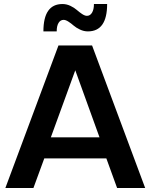

<svg xmlns="http://www.w3.org/2000/svg" viewBox="-20 -939 752 959"><path d="M705.1 0H564.9L511.2 -147.9H201.2L147 0H6.8L272 -711.9H439.9ZM477.1 -252.9 356 -587.9 233.9 -252.9ZM418.9 -782.2Q398.9 -782.2 379.6 -791.3Q360.4 -800.3 348.1 -811Q335.9 -821.8 322 -830.8Q308.1 -839.8 297.9 -839.8Q281.7 -839.8 272.5 -824.7Q263.2 -809.6 263.2 -782.2H196.8Q196.8 -918.9 292 -918.9Q312.5 -918.9 331.8 -909.7Q351.1 -900.4 363.5 -889.4Q376 -878.4 389.9 -869.1Q403.8 -859.9 414.1 -859.9Q430.2 -859.9 439.7 -875.7Q449.2 -891.6 449.2 -918.9H515.1Q515.1 -782.2 418.9 -782.2Z"/></svg>

Font: Creato Display
Style: Bold
Weight: 700
Version: Version 1.000